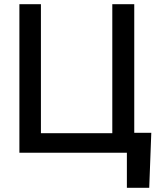

<svg xmlns="http://www.w3.org/2000/svg" viewBox="-20 -727 771 914"><path d="M690.4 167H584V0H72.3V-707H174.8V-92.8H514.6V-707H619.1V-94.7H700.2Z"/></svg>

Font: Pretendard GOV Medium
Style: Regular
Weight: 500
Designer: Base glyphs from Inter by Rasmus Andersson; Hangeul glyphs from Noto Sans CJK(Source Han Sans) by Jang Soo-young and Kan
Foundry: Kil Hyung-jin
Version: Version 1.309